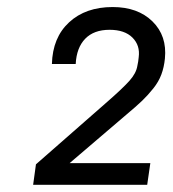

<svg xmlns="http://www.w3.org/2000/svg" viewBox="-20 -824 487 540"><path d="M73.2 -304.2 81.1 -361.8 282.2 -538.1Q325.2 -575.7 344 -596.7Q362.8 -617.7 366.2 -638.2Q369.1 -650.9 370.1 -663.1Q374.5 -696.3 352.5 -718.3Q330.6 -740.2 288.1 -740.2Q244.1 -740.2 219.7 -715.1Q195.3 -689.9 192.9 -644H126Q127.9 -718.3 174.3 -761.2Q220.7 -804.2 296.9 -804.2Q367.7 -804.2 408.9 -763.7Q450.2 -723.1 443.8 -659.2Q441.4 -634.8 433.8 -614.5Q426.3 -594.2 411.1 -575.2Q396 -556.2 379.6 -540.5Q363.3 -524.9 335.9 -502L175.8 -365.2H402.8L394 -304.2Z"/></svg>

Font: Hubot Sans
Style: Italic
Weight: 400
Italic angle: -10°
Designer: Deni Anggara
Foundry: GitHub
Version: Version 1.001;gftools[0.9.31]